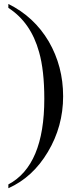

<svg xmlns="http://www.w3.org/2000/svg" viewBox="-20 -743 386 986"><path d="M22.9 223.6V204.1Q207.5 106.4 207.5 -235.4Q207.5 -381.8 180.7 -475.6Q138.7 -627.9 22.9 -702.6V-722.7Q155.3 -657.2 230.5 -529.8Q304.2 -402.3 304.2 -248.5Q304.2 -93.8 225.6 37.6Q147.9 168 22.9 223.6Z"/></svg>

Font: Nuosu SIL
Style: Regular
Weight: 400
Designer: Peter Constable, Alex Kotlar, Peter Martin
Foundry: SIL International
Version: Version 2.300